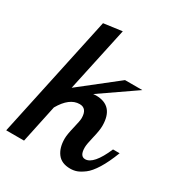

<svg xmlns="http://www.w3.org/2000/svg" viewBox="-190 -813 869 933"><g transform="rotate(30 244.5 -347.0)"><path d="M-22 0 125 -686 228 -700 150 -338 356 -500H453L256 -364Q258 -364 263 -364.5Q268 -365 271 -365Q372 -365 372 -252Q372 -227 361 -182Q350 -137 350 -119Q350 -70 380 -70Q427 -70 474 -179H511Q488 -119 463.5 -79.5Q439 -40 416 -23Q393 -6 376 0Q359 6 340 6Q291 6 267.5 -25Q244 -56 244 -107Q244 -130 255 -175Q266 -220 266 -234Q266 -289 224 -289Q167 -289 123 -212L78 0Z"/></g></svg>

Font: Lobster Two
Style: Italic
Weight: 400
Designer: Pablo Impallari
Foundry: Pablo Impallari. www.impallari.com
Version: Version 1.006